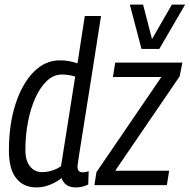

<svg xmlns="http://www.w3.org/2000/svg" viewBox="-20 -810 830 840"><path d="M311 10Q264 10 249 -31Q229 -14 199.5 -2Q170 10 139 10Q83 10 51 -30Q19 -70 19 -151Q19 -266 48 -355Q77 -444 127 -495Q177 -546 242 -546Q265 -546 283 -542.5Q301 -539 319 -533L351 -740H422Q401 -606 382.5 -488Q364 -370 349.5 -280.5Q335 -191 327 -138.5Q319 -86 319 -81Q319 -56 342 -56Q354 -56 368 -61L366 -3Q341 10 311 10ZM164 -57Q187 -57 208.5 -64Q230 -71 247 -83L309 -475Q296 -479 282 -481.5Q268 -484 251 -484Q215 -484 186 -457Q157 -430 135.5 -383.5Q114 -337 102.5 -277Q91 -217 91 -153Q91 -108 111 -82.5Q131 -57 164 -57ZM393 0 402 -57 686 -473H474L484 -536H778L766 -476L484 -63H720L710 0ZM790 -790 677 -596H599L548 -790H606L645 -639L732 -790Z"/></svg>

Font: Georama SemiCondensed
Style: Italic
Weight: 400
Width: 4
Italic angle: -9°
Designer: Jean-Baptiste Levee
Foundry: Production Type
Version: Version 1.000